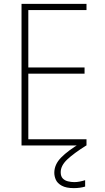

<svg xmlns="http://www.w3.org/2000/svg" viewBox="-20 -750 540 990"><path d="M91 0V-730H426V-698H126V-402H416V-370H126V-32H426V0ZM361 220Q321 220 298.5 207.5Q276 195 268 177Q260 159 260 141Q260 98 295.5 62Q331 26 395 -12L425 0Q361 40 327 72Q293 104 293 138Q293 159 303.5 170Q314 181 330.5 185Q347 189 363 189Q377 189 392 186Q407 183 419 179V212Q406 216 391 218Q376 220 361 220Z"/></svg>

Font: M PLUS 1 Code ExtraLight
Style: Regular
Weight: 250
Designer: Coji Morishita
Foundry: UNDERFOREST DESIGN
Version: Version 1.002